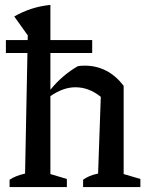

<svg xmlns="http://www.w3.org/2000/svg" viewBox="-20 -761 604 781"><path d="M19 0V-30Q31 -38 46 -44Q61 -50 82 -55L93 -617L38 -694Q71 -713 107.5 -725Q144 -737 185 -741V-396Q234 -456 297 -492Q310 -494 324 -494Q420 -494 483 -412V-53L551 -33V0H318V-30Q329 -38 344 -44.5Q359 -51 379 -55L390 -367Q342 -406 287 -406Q237 -406 185 -370V-53L252 -33V0ZM4 -598.1H355V-545.5H4Z"/></svg>

Font: Piazzolla Medium
Style: Regular
Weight: 500
Designer: Juan Pablo del Peral
Foundry: Huerta Tipografica
Version: Version 1.330